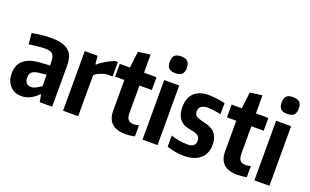

<svg xmlns="http://www.w3.org/2000/svg" viewBox="-86 -1202 2636 1635"><g transform="rotate(20 1231.5 -384.5)"><path d="M164 5Q99 5 60 -37.5Q21 -80 21 -150Q21 -304 213 -318L305 -324V-341Q305 -372 301 -392Q297 -412 286.5 -424Q276 -436 258 -440.5Q240 -445 213 -445Q202 -445 183.5 -443.5Q165 -442 144.5 -440Q124 -438 104.5 -435.5Q85 -433 72 -430L63 -530Q106 -538 150.5 -543Q195 -548 234 -548Q343 -548 392.5 -507.5Q442 -467 442 -377V0H329L318 -65H310Q284 -36 246 -15.5Q208 5 164 5ZM215 -96Q237 -96 261.5 -109.5Q286 -123 305 -136V-240L243 -234Q196 -229 176.5 -212.5Q157 -196 157 -162Q157 -130 172 -113Q187 -96 215 -96Z M541 -540H657L665 -465H672Q677 -472 692 -483.5Q707 -495 727 -507Q747 -519 769.5 -530Q792 -541 812 -549H838V-418H783Q768 -416 752.5 -411Q737 -406 722.5 -400Q708 -394 696.5 -386.5Q685 -379 678 -372V0H541Z M1107 6Q1025 6 983.5 -32.5Q942 -71 942 -146V-424H858V-540H950L968 -689L1078 -704V-540H1191V-424H1079V-178Q1079 -134 1094.5 -115.5Q1110 -97 1141 -97Q1152 -97 1164.5 -98.5Q1177 -100 1191 -104V-4Q1171 1 1149.5 3.5Q1128 6 1107 6Z M1329 -627Q1288 -627 1270 -645Q1252 -663 1252 -703Q1252 -743 1270 -761Q1288 -779 1329 -779Q1370 -779 1388.5 -760.5Q1407 -742 1407 -703Q1407 -664 1389 -645.5Q1371 -627 1329 -627ZM1261 -540H1397V0H1261Z M1637 10Q1566 10 1483 -16V-118Q1515 -106 1556 -99Q1597 -92 1633 -92Q1706 -92 1706 -151Q1706 -177 1690.5 -192Q1675 -207 1640 -214Q1616 -218 1589 -224.5Q1562 -231 1538.5 -247.5Q1515 -264 1500 -295.5Q1485 -327 1485 -381Q1485 -462 1531.5 -506Q1578 -550 1663 -550Q1696 -550 1733.5 -545Q1771 -540 1811 -531V-429Q1766 -440 1740.5 -443Q1715 -446 1692 -446Q1654 -446 1633 -430.5Q1612 -415 1612 -387Q1612 -355 1630 -342.5Q1648 -330 1677 -324Q1705 -318 1733.5 -309.5Q1762 -301 1785 -284Q1808 -267 1822.5 -237.5Q1837 -208 1837 -160Q1837 -80 1784 -35Q1731 10 1637 10Z M2121 6Q2039 6 1997.5 -32.5Q1956 -71 1956 -146V-424H1872V-540H1964L1982 -689L2092 -704V-540H2205V-424H2093V-178Q2093 -134 2108.5 -115.5Q2124 -97 2155 -97Q2166 -97 2178.5 -98.5Q2191 -100 2205 -104V-4Q2185 1 2163.5 3.5Q2142 6 2121 6Z M2343 -627Q2302 -627 2284 -645Q2266 -663 2266 -703Q2266 -743 2284 -761Q2302 -779 2343 -779Q2384 -779 2402.5 -760.5Q2421 -742 2421 -703Q2421 -664 2403 -645.5Q2385 -627 2343 -627ZM2275 -540H2411V0H2275Z"/></g></svg>

Font: Encode Sans Compressed
Style: Bold
Weight: 700
Designer: Pablo Impallari, Andres Torresi
Foundry: Pablo Impallari, Andres Torresi
Version: Version 1.000; ttfautohint (v1.00) -l 8 -r 50 -G 200 -x 14 -